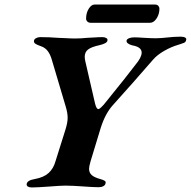

<svg xmlns="http://www.w3.org/2000/svg" viewBox="-20 -817 838 843"><path d="M97 -7Q97 -25 133 -31Q172 -38 193.5 -57.5Q215 -77 224 -110L268 -250Q277 -279 277 -300Q277 -322 268 -351L208 -553Q201 -578 189.5 -593Q178 -608 160 -614Q143 -620 136 -624.5Q129 -629 129 -636Q129 -644 137.5 -649Q146 -654 156 -654Q197 -654 233 -651Q244 -651 267.5 -649.5Q291 -648 310 -648Q335 -648 364 -651Q374 -651 394 -652.5Q414 -654 430 -654Q440 -654 446.5 -650Q453 -646 452 -640Q451 -632 441 -627Q431 -622 418 -619Q381 -611 366.5 -599.5Q352 -588 352 -568Q352 -558 355 -546L397 -364Q403 -338 412 -338Q418 -338 436 -358Q450 -375 526 -470L575 -533Q602 -565 602 -586Q602 -611 560 -618Q549 -621 541.5 -626.5Q534 -632 536 -640Q538 -646 547.5 -649.5Q557 -653 569 -653Q584 -653 612 -651Q644 -649 664 -649Q685 -649 721 -653Q730 -654 743 -655Q756 -656 773 -656Q786 -656 793 -652Q800 -648 797 -640Q795 -632 788 -629Q781 -626 765 -621Q733 -612 701.5 -594Q670 -576 652 -555Q560 -449 477 -357Q443 -320 423 -258L378 -110Q371 -86 371 -76Q371 -59 382.5 -48.5Q394 -38 420 -31Q434 -27 440 -23Q446 -19 443 -11Q442 -4 433.5 0.5Q425 5 413 5Q390 5 336 1Q321 0 303.5 -1Q286 -2 267 -2Q247 -2 197 2Q143 6 120 6Q109 6 103 2.5Q97 -1 97 -7ZM358 -735Q358 -760 369.5 -778.5Q381 -797 395 -797H661Q670 -797 675 -791.5Q680 -786 680 -779Q680 -755 667.5 -736Q655 -717 639 -717H378Q369 -717 363.5 -722.5Q358 -728 358 -735Z"/></svg>

Font: EB Garamond
Style: Bold Italic
Weight: 700
Italic angle: -17.2°
Designer: Georg Duffner and Octavio Pardo
Foundry: Georg Duffner
Version: Version 1.000